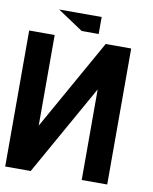

<svg xmlns="http://www.w3.org/2000/svg" viewBox="-84 -805 694 869"><g transform="rotate(10 263.5 -371.0)"><path d="M468.8 -625V0H351.6V-416.5L117.2 0H0V-625H117.2V-208.5L351.6 -625ZM312.5 -664.1H234.4L117.2 -742.2H312.5Z"/></g></svg>

Font: Leporid
Style: Regular
Weight: 400
Designer: GGBotNet
Foundry: GGBotNet
Version: 1.00